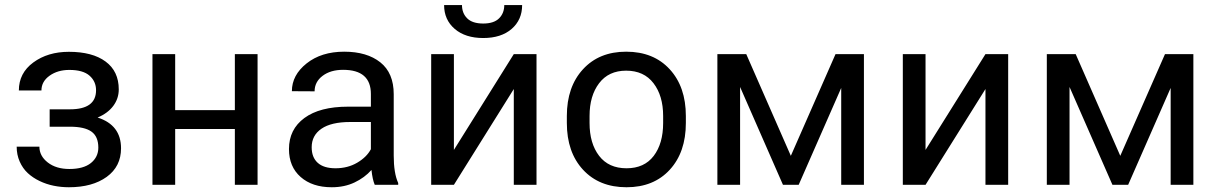

<svg xmlns="http://www.w3.org/2000/svg" viewBox="-20 -747 4924 776"><path d="M258.3 9.8Q227.1 9.8 197 3.7Q167 -2.4 139.6 -15.6Q112.3 -28.8 92 -47.6Q71.8 -66.4 59.6 -94Q47.4 -121.6 47.4 -154.3H139.2Q139.2 -116.7 173.1 -90.3Q207 -64 260.3 -64Q317.4 -64 347.4 -88.1Q377.4 -112.3 377.4 -150.4Q377.4 -195.3 349.6 -215.1Q321.8 -234.9 262.7 -234.9H180.7V-305.2H262.7Q368.2 -305.2 368.2 -382.3Q368.2 -418 341.8 -441.2Q315.4 -464.4 260.3 -464.4Q212.9 -464.4 180.2 -440.9Q147.5 -417.5 147.5 -381.3H56.2Q56.2 -451.7 114.7 -494.6Q173.3 -537.6 258.3 -537.6Q353.5 -537.6 406.7 -498.3Q460 -459 460 -385.7Q460 -348.6 437.7 -318.8Q415.5 -289.1 374.5 -272Q469.2 -241.7 469.2 -147.5Q469.2 -74.2 411.4 -32.2Q353.5 9.8 258.3 9.8Z M596.2 0V-528.3H688V-301.8H929.2V-528.3H1021V0H929.2V-225.6H688V0Z M1320.8 9.8Q1242.2 9.8 1195.1 -31.7Q1147.9 -73.2 1147.9 -144.5Q1147.9 -224.1 1210.2 -270Q1272.5 -315.9 1386.7 -315.9H1479V-367.2Q1479 -464.8 1366.7 -464.8Q1315.9 -464.8 1283.7 -440.4Q1251.5 -416 1251.5 -377.9L1159.7 -378.4Q1159.7 -443.4 1219.2 -490.7Q1278.8 -538.1 1371.1 -538.1Q1462.9 -538.1 1517.1 -495.1Q1571.3 -452.1 1571.3 -366.2V-118.2Q1571.3 -46.9 1589.4 -7.3V0H1494.6Q1485.4 -21.5 1481.4 -60.1Q1453.6 -28.8 1412.8 -9.5Q1372.1 9.8 1320.8 9.8ZM1239.7 -151.9Q1239.7 -110.8 1264.2 -88.9Q1288.6 -66.9 1335.9 -66.9Q1385.3 -66.9 1423.6 -89.4Q1461.9 -111.8 1479 -144V-253.9H1395.5Q1318.8 -253.9 1279.3 -226.8Q1239.7 -199.7 1239.7 -151.9Z M1722.7 -528.3H1814.5V-141.1L2056.6 -528.3H2148.4V0H2056.6V-387.2L1814.5 0H1722.7ZM1774.9 -726.6H1847.2Q1847.2 -693.8 1868.2 -672.9Q1889.2 -651.9 1933.1 -651.9Q1976.1 -651.9 1997.1 -672.9Q2018.1 -693.8 2018.1 -726.6H2090.3Q2090.3 -667 2047.9 -630.1Q2005.4 -593.3 1933.1 -593.3Q1860.8 -593.3 1817.9 -630.1Q1774.9 -667 1774.9 -726.6Z M2271 -250V-278.3Q2271 -396 2336.2 -467Q2401.4 -538.1 2510.7 -538.1Q2621.6 -538.1 2686.8 -467Q2752 -396 2752 -278.3V-250Q2752 -131.8 2687 -61Q2622.1 9.8 2512.2 9.8Q2401.9 9.8 2336.4 -61Q2271 -131.8 2271 -250ZM2362.8 -278.3V-250Q2362.8 -167.5 2401.4 -117.2Q2439.9 -66.9 2512.2 -66.9Q2584 -66.9 2622.1 -116.9Q2660.2 -167 2660.2 -250V-278.3Q2660.2 -359.9 2621.3 -410.6Q2582.5 -461.4 2510.7 -461.4Q2439.9 -461.4 2401.4 -410.6Q2362.8 -359.9 2362.8 -278.3Z M2879.4 0V-528.3H2996.1L3176.3 -117.2L3356.9 -528.3H3471.7V0H3379.9V-391.6L3208 0H3144.5L2971.2 -395.5V0Z M3628.9 -528.3H3720.7V-141.1L3962.9 -528.3H4054.7V0H3962.9V-387.2L3720.7 0H3628.9Z M4210.9 0V-528.3H4327.6L4507.8 -117.2L4688.5 -528.3H4803.2V0H4711.4V-391.6L4539.6 0H4476.1L4302.7 -395.5V0Z"/></svg>

Font: Bert Sans Medium
Style: Regular
Weight: 500
Designer: Christian Robertson, Adam Twardoch, & Cristiano Sobral
Foundry: Google
Version: Version 12.135;January 10, 2020;FontCreator 12.0.0.2547 64-b